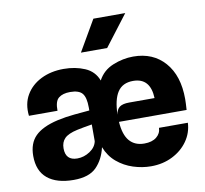

<svg xmlns="http://www.w3.org/2000/svg" viewBox="-85 -873 1040 973"><g transform="rotate(-10 435.0 -386.0)"><path d="M218 7Q130.5 7 83.2 -32Q36 -71 36 -148Q36 -213 72.8 -249.8Q109.5 -286.5 189 -305Q231.5 -314.5 276.8 -318.8Q322 -323 356 -326V-341Q356 -393.5 338.5 -414.2Q321 -435 276 -435Q238 -435 217 -418.2Q196 -401.5 197 -352.5H50Q43 -414.5 69.8 -460Q96.5 -505.5 147.5 -530.8Q198.5 -556 263.5 -556Q324 -556 372.5 -535.2Q421 -514.5 439.5 -465.5Q465 -514 517 -535.2Q569 -556.5 622 -556.5Q724 -556.5 784.2 -487.8Q844.5 -419 844.5 -299Q844.5 -288 843.8 -274.2Q843 -260.5 842 -243H494Q498.5 -176 526 -144.2Q553.5 -112.5 602 -112.5Q642 -112.5 664.8 -130.8Q687.5 -149 688.5 -178H837Q834.5 -126.5 805 -84.5Q775.5 -42.5 726.2 -17.8Q677 7 616 7Q570 7 524.2 -7.8Q478.5 -22.5 442 -53.2Q405.5 -84 387 -131.5Q373 -70 335 -31.5Q297 7 218 7ZM493 -280Q496.5 -307 512.5 -318.8Q528.5 -330.5 561.5 -330.5H692.5Q688.5 -435 600 -435Q545.5 -435 520 -396Q494.5 -357 493 -280ZM254.5 -97Q289 -97 319.5 -117.2Q350 -137.5 356 -168V-254Q310 -246.5 279.5 -240Q231.5 -229.5 212.8 -210.2Q194 -191 194 -159.5Q194 -97 254.5 -97ZM365 -622 457 -780.5H621L500 -622Z"/></g></svg>

Font: Spline Sans
Style: Bold
Weight: 700
Designer: Eben Sorkin, Mirko Velimirovic
Foundry: Sorkin Type
Version: Version 1.000; ttfautohint (v1.8.3)